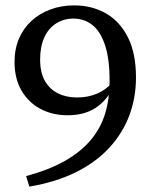

<svg xmlns="http://www.w3.org/2000/svg" viewBox="-20 -680 569 713"><path d="M89 13 77 -26Q162 -49 221 -82.5Q280 -116 317 -160Q354 -204 370.5 -258.5Q387 -313 387 -379Q387 -463 369.5 -514Q352 -565 322 -588Q292 -611 253 -611Q217 -611 188.5 -593Q160 -575 144.5 -541Q129 -507 129 -459Q129 -411 146.5 -380Q164 -349 195 -333.5Q226 -318 266 -318Q308 -318 342 -333Q376 -348 405 -381L417 -352L400 -355Q376 -306 334.5 -279Q293 -252 231 -252Q175 -252 130.5 -275.5Q86 -299 60 -343.5Q34 -388 34 -450Q34 -498 50.5 -536.5Q67 -575 97 -602.5Q127 -630 167.5 -645Q208 -660 255 -660Q321 -660 373 -630.5Q425 -601 455 -541.5Q485 -482 485 -392Q485 -318 460.5 -252Q436 -186 386.5 -132Q337 -78 263 -41Q189 -4 89 13Z"/></svg>

Font: Source Serif 4
Style: Regular
Weight: 400
Designer: Frank Grießhammer
Foundry: Adobe Systems Incorporated
Version: Version 4.004;hotconv 1.0.116;makeotfexe 2.5.65601